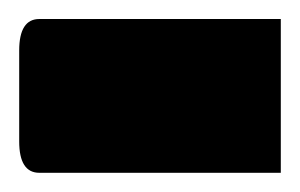

<svg xmlns="http://www.w3.org/2000/svg" viewBox="-41 -180 312 200"><path d="M0 -160.2H251.5V0H0Q-21 0 -21 -32.7V-127.4Q-21 -160.2 0 -160.2Z"/></svg>

Font: Pinar-FD Bold
Style: Regular
Weight: 700
Designer: Amin Abedi
Version: Version 3.000